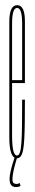

<svg xmlns="http://www.w3.org/2000/svg" viewBox="-20 -626 140 763"><path d="M47.5 3Q17 3 17 -80.5Q17 -164 17 -301Q17 -472.5 17 -539Q17 -605.5 48 -605.5Q79 -605.5 79 -541.5Q79 -477.5 79 -301Q79 -299 79 -296H24V-307.5H72L68 -302Q68 -470.5 68 -532.5Q68 -594.5 48 -594.5Q28 -594.5 28 -532.5Q28 -470.5 28 -302Q28 -166 28 -87Q28 -8 47.5 -8ZM47.5 -8Q55 -8 59.2 -20.8Q63.5 -33.5 65.2 -60.2Q67 -87 67.5 -129.2Q68 -171.5 68 -230H79Q79 -179 78.5 -140.5Q78 -102 76.5 -74.5Q75 -47 71.8 -30Q68.5 -13 62.5 -5Q56.5 3 47.5 3L46 -2ZM44 117.5Q38 117.5 32 115.2Q26 113 22 106Q18 99 18 86Q18 72.5 21.8 56Q25.5 39.5 30.2 24.2Q35 9 38 0H48Q45 9.5 40.5 25.5Q36 41.5 32.8 58Q29.5 74.5 29.5 86Q29.5 98 34 101.5Q38.5 105 45 105Q48 105 50.5 104.5Q53 104 55.2 103Q57.5 102 58.5 101L61.5 113Q60.5 114 57.5 115Q54.5 116 51 116.8Q47.5 117.5 44 117.5Z"/></svg>

Font: Anybody UltraCondensed Thin
Style: Regular
Weight: 100
Width: 1
Designer: Tyler Finck
Foundry: Etcetera Type Company
Version: Version 1.110